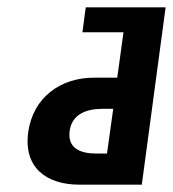

<svg xmlns="http://www.w3.org/2000/svg" viewBox="-20 -504 472 524"><path d="M289 -207 272 -85H242C200 -85 164 -99 170 -146C176 -193 217 -207 259 -207ZM432 -484H214L205 -416H317L300 -292H236C145 -292 70 -238 57 -143C44 -47 106 0 197 0H367Z"/></svg>

Font: Hussar Tani
Style: Kurs
Weight: 700
Foundry: Cannot Into Space Fonts
Version: Version 0.92